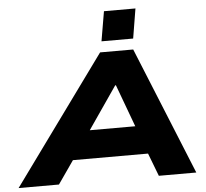

<svg xmlns="http://www.w3.org/2000/svg" viewBox="-110 -993 1132 1057"><g transform="rotate(-5 456.0 -464.5)"><path d="M-50 0 462 -705H645L932 0H725L650 -196L730 -127H206L310 -197L173 0ZM529 -517 333 -232 298 -283H687L638 -233L533 -517ZM475 -765 503 -929H677L650 -765Z"/></g></svg>

Font: Nunito Sans 10pt Expanded Black
Style: Italic
Weight: 900
Width: 7
Italic angle: -9°
Designer: Vernon Adams
Foundry: Vernon Adams
Version: Version 3.101;gftools[0.9.27]